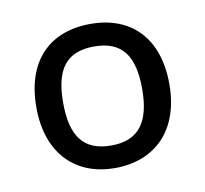

<svg xmlns="http://www.w3.org/2000/svg" viewBox="-50 -775 475 445"><g transform="rotate(-10 188.0 -552.5)"><path d="M345 -553C345 -663 283 -722 189 -722C92 -722 32 -662 32 -553C32 -442 97 -383 187 -383C283 -383 345 -445 345 -553ZM95 -553C95 -632 123 -669 188 -669C253 -669 281 -632 281 -553C281 -475 253 -436 188 -436C122 -436 95 -475 95 -553Z"/></g></svg>

Font: Noto Sans Tifinagh Agraw Imazighen
Style: Regular
Weight: 400
Designer: JamraPatel
Foundry: JamraPatel LLC
Version: Version 2.006